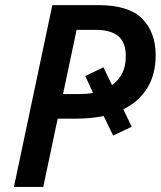

<svg xmlns="http://www.w3.org/2000/svg" viewBox="-20 -734 631 754"><path d="M34.7 0 185.5 -713.9H365.2Q486.8 -713.9 539.1 -659.9Q591.3 -606 591.3 -517.1Q591.3 -440.4 557.6 -387.2Q523.9 -334 464.4 -304.7L497.1 -236.3L424.3 -201.7L387.2 -278.3Q336.9 -268.1 279.3 -268.1H206.5L149.9 0ZM227.5 -364.7H292Q305.7 -364.7 319.3 -365.7Q333 -366.7 345.2 -369.1L314.9 -435.5L386.2 -469.7L419.9 -399.9Q445.3 -418 459.7 -446Q474.1 -474.1 474.1 -513.7Q474.1 -567.4 444.6 -592Q415 -616.7 356.4 -616.7H280.8Z"/></svg>

Font: Open Sans SemiBold
Style: Italic
Weight: 600
Italic angle: -12°
Designer: Monotype Design Team
Foundry: Monotype Imaging Inc.
Version: Version 3.003; ttfautohint (v1.8.4)